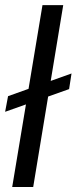

<svg xmlns="http://www.w3.org/2000/svg" viewBox="-41 -748 306 768"><path d="M245.1 -454.1 235.4 -391.6 -20.5 -300.8 -8.8 -363.3ZM211.9 -727.5 91.8 0H7.8L128.9 -727.5Z"/></svg>

Font: Inter Tight
Style: Italic
Weight: 400
Italic angle: -9.39999°
Designer: Rasmus Andersson
Foundry: rsms
Version: Version 3.002